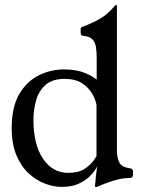

<svg xmlns="http://www.w3.org/2000/svg" viewBox="-20 -724 556 755"><path d="M222 11Q192 11 158 -1.5Q124 -14 94 -41Q64 -68 45 -112.5Q26 -157 26 -221Q26 -303 55.5 -353.5Q85 -404 132 -427.5Q179 -451 232 -451Q279.8 -451 314.5 -436.9Q349.2 -422.8 372 -401.2L360.2 -396.5V-496.2Q360.2 -521.2 357.2 -539.5Q354.2 -557.8 343.2 -569.4Q332.2 -581 308.2 -583Q297.2 -584 297.2 -595V-610Q297.2 -615 301 -617.1Q304.8 -619.2 310.2 -621Q345.8 -634 375.1 -651.5Q404.5 -669 430.2 -699.8Q434 -704 436.8 -704H437.8Q439.8 -704 439.8 -702.8V-133Q439.8 -102 449.8 -84Q459.8 -66 491.8 -62Q502.8 -61 502.8 -50V-36Q502.8 -24 488.8 -24Q468.2 -24 446.9 -19Q425.5 -14 404.5 -6.5Q383.5 1 363.5 10Q362.5 11 357.8 11H355.5Q353.5 11 353.5 8.2Q354 -2.8 357.2 -31.4Q360.5 -60 365.5 -90H370.5Q368.5 -81 359.4 -64.5Q350.2 -48 332.8 -30.5Q315.2 -13 288.1 -1Q261 11 222 11ZM248.2 -44.2Q287.8 -44.2 311.8 -59.6Q335.8 -75 347.1 -91.4Q358.5 -107.8 359.5 -109.8V-310.8Q356.5 -331 342.8 -355Q329 -379 303 -396.4Q277 -413.8 233.8 -413.8Q185.8 -413.8 159.2 -390.2Q132.8 -366.8 122.1 -330.1Q111.5 -293.5 111.5 -252Q111.5 -155.8 149.1 -100Q186.8 -44.2 248.2 -44.2Z"/></svg>

Font: Young Serif Light
Style: Regular
Weight: 300
Designer: Bastien Sozeau
Foundry: NBR — Bastien Sozeau
Version: Version 5.001